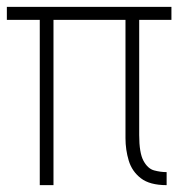

<svg xmlns="http://www.w3.org/2000/svg" viewBox="-48 -536 520 560"><path d="M68 4V-478H-28V-516H452V-478H358V-142Q358 -90 370.5 -67Q383 -44 401.5 -39Q420 -34 438 -34V4Q389 4 363 -16Q337 -36 327.5 -67.5Q318 -99 318 -133V-478H108V4Z"/></svg>

Font: Stick No Bills ExtraLight
Style: Regular
Weight: 200
Designer: Kosala Senevirathne, Siva Puranthara, Lasantha Premarathna, Tharique Azeez
Foundry: mooniak
Version: Version 2.000